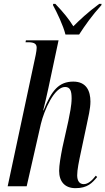

<svg xmlns="http://www.w3.org/2000/svg" viewBox="-20 -970 549 1000"><path d="M321 -790H392C423 -838 459 -889 508 -943L509 -950H497C436 -905 394 -865 362 -833C339 -870 313 -903 268 -950H257L256 -943C276 -907 309 -838 321 -790ZM373 10C436 10 460 -17 486 -48L479 -55C459 -29 438 -11 416 -11C394 -11 382 -28 382 -57C382 -86 391 -129 401 -176L432 -322C439 -357 451 -403 451 -441C451 -496 430 -545 362 -545C288 -545 249 -501 207 -395H205C212 -421 228 -492 232 -511L285 -760H115L113 -750H126C161 -750 171 -740 171 -721C171 -711 169 -701 166 -684L20 0H119L193 -325C210 -395 262 -517 319 -517C347 -517 353 -494 353 -457C353 -421 343 -375 336 -340L305 -201C296 -155 288 -110 288 -80C288 -24 318 10 373 10Z"/></svg>

Font: Noto Serif Display ExtraCondensed Medium
Style: Italic
Weight: 500
Width: 2
Italic angle: -12°
Designer: Monotype Design Team
Foundry: Monotype Imaging Inc.
Version: Version 2.009